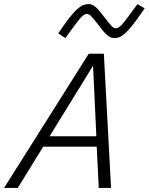

<svg xmlns="http://www.w3.org/2000/svg" viewBox="-40 -917 726 937"><path d="M666 -876Q624 -814.5 597.7 -783.2Q571.3 -752 554.2 -741.5Q537.1 -731 518.1 -731Q500.5 -731 483.6 -744.9Q466.8 -758.8 436 -800.8Q412.1 -831.5 402.6 -840.3Q393.1 -849.1 383.8 -849.1Q370.6 -849.1 352.8 -829.1Q335 -809.1 278.8 -731L244.1 -753.9Q274.9 -799.8 296.9 -828.1Q318.8 -856.4 335.9 -871.6Q353 -886.7 365.2 -891.8Q377.4 -897 392.1 -897Q409.7 -897 426 -883.3Q442.4 -869.6 474.1 -827.1Q498.5 -795.4 507.1 -787.1Q515.6 -778.8 524.9 -778.8Q538.1 -778.8 556.6 -799.1Q575.2 -819.3 630.9 -897ZM46.9 0H-20L393.1 -654.8H466.8L502 0H441.9L432.1 -201.2H170.9ZM202.1 -252H430.2L414.1 -596.2Z"/></svg>

Font: IntelOne Mono Light
Style: Italic
Weight: 300
Italic angle: -16°
Designer: Fred Shallcrass
Foundry: Frere-Jones Type LLC
Version: Version 1.200;hotconv 1.1.0;makeotfexe 2.6.0;FJTRelease1.2